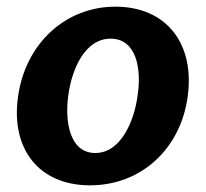

<svg xmlns="http://www.w3.org/2000/svg" viewBox="-20 -546 617 576"><path d="M250 10C404 10 522 -100 543 -256C565 -413 481 -526 326 -526C178 -526 56 -417 34 -255C12 -99 97 10 250 10ZM266 -87C188 -87 174 -183 185 -261C196 -340 235 -430 312 -430C389 -430 405 -340 393 -261C383 -182 342 -87 266 -87Z"/></svg>

Font: United Sans
Style: Bold Italic
Weight: 700
Italic angle: -8°
Designer: Pablo Impallari, Rodrigo Fuenzalida (Modified by Dan O. Williams)
Version: Version 1.000;PS 001.000;hotconv 1.0.88;makeotf.lib2.5.64775